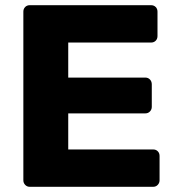

<svg xmlns="http://www.w3.org/2000/svg" viewBox="-20 -720 679 740"><path d="M95 0Q84 0 77 -7.5Q70 -15 70 -25V-675Q70 -686 77 -693Q84 -700 95 -700H562Q573 -700 580 -693Q587 -686 587 -675V-581Q587 -570 580 -563Q573 -556 562 -556H243V-421H540Q551 -421 558 -413.5Q565 -406 565 -395V-308Q565 -298 558 -290.5Q551 -283 540 -283H243V-144H570Q581 -144 588 -137Q595 -130 595 -119V-25Q595 -15 588 -7.5Q581 0 570 0Z"/></svg>

Font: Rubik
Style: Bold
Weight: 700
Designer: Hubert and Fischer
Foundry: Hubert and Fischer
Version: Version 2.300;gftools[0.9.30]